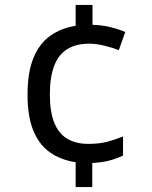

<svg xmlns="http://www.w3.org/2000/svg" viewBox="-20 -744 612 774"><path d="M353 -644Q391 -643 425.5 -634.5Q460 -626 485 -615L459 -542Q433 -552 400 -560Q367 -568 340 -568Q286 -568 250.5 -545.5Q215 -523 198 -477.5Q181 -432 181 -363Q181 -294 198.5 -250Q216 -206 250.5 -185Q285 -164 336 -164Q380 -164 412.5 -172.5Q445 -181 476 -194V-117Q449 -104 420 -96.5Q391 -89 352 -87V10H285V-90Q226 -99 182.5 -129Q139 -159 115 -216Q91 -273 91 -362Q91 -453 115 -511Q139 -569 183 -600Q227 -631 285 -640V-724H353Z"/></svg>

Font: Noto Sans Armenian
Style: Regular
Weight: 400
Designer: Monotype Design Team
Foundry: Monotype Imaging Inc.
Version: Version 2.007